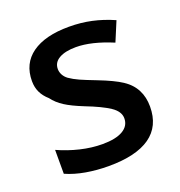

<svg xmlns="http://www.w3.org/2000/svg" viewBox="-107 -643 700 745"><g transform="rotate(-20 243.0 -270.5)"><path d="M43.5 -22V-120.6Q86.4 -101.1 133.5 -89.8Q180.7 -78.6 224.6 -78.6Q279.8 -78.6 308.8 -95.7Q337.9 -112.8 337.9 -144Q337.9 -172.4 305.4 -194.1Q272.9 -215.8 208.5 -240.7Q160.6 -259.8 133.8 -277.1Q106.9 -294.4 89.8 -317.4Q69.8 -335 60.1 -355.5Q50.3 -376 50.3 -401.9Q50.3 -474.1 104.2 -512.7Q158.2 -551.3 256.8 -551.3Q305.7 -551.3 349.9 -541.7Q394 -532.2 439.5 -512.2L405.8 -431.6Q319.3 -467.8 255.4 -467.8Q211.4 -467.8 186 -453.4Q160.6 -439 160.6 -411.6Q160.6 -399.4 166.7 -387.7Q172.9 -376 184.6 -367.2Q202.1 -355 225.1 -344.7Q248 -334.5 290 -318.4Q352.1 -294.4 384.3 -273.2Q416.5 -252 432.1 -221.2Q447.3 -191.9 447.3 -152.8Q447.3 -71.8 389.4 -31Q331.5 9.8 218.3 9.8Q169.9 9.8 124.8 2Q79.6 -5.9 43.5 -22Z"/></g></svg>

Font: Viking Open Sans Light
Style: Bold
Weight: 600
Foundry: Ascender Corporation
Version: Version 2.001